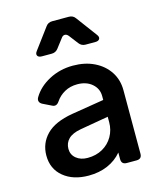

<svg xmlns="http://www.w3.org/2000/svg" viewBox="-120 -885 817 983"><g transform="rotate(-15 289.0 -394.0)"><path d="M228 12Q146 12 95 -30Q44 -72 44 -143Q44 -208 88.5 -253.5Q133 -299 227 -315L399 -343V-364Q399 -403 369 -429Q339 -455 291 -455Q253 -455 223.5 -438.5Q194 -422 176 -395Q160 -371 138 -383L93 -405Q81 -411 77.5 -421Q74 -431 81 -443Q110 -492 167.5 -522.5Q225 -553 294 -553Q358 -553 407 -529Q456 -505 484 -462.5Q512 -420 512 -364V-28Q512 0 484 0H432Q404 0 404 -28V-63Q374 -27 329 -7.5Q284 12 228 12ZM162 -147Q162 -116 185.5 -96.5Q209 -77 246 -77Q291 -77 325.5 -96.5Q360 -116 379.5 -150Q399 -184 399 -225V-254L249 -228Q204 -220 183 -199Q162 -178 162 -147ZM154 -640Q136 -640 130.5 -650Q125 -660 136 -674L217 -783Q229 -800 251 -800H339Q361 -800 373 -783L454 -674Q465 -660 459.5 -650Q454 -640 437 -640H385Q364 -640 351 -657L315 -704Q306 -716 295 -716Q284 -716 276 -704L240 -657Q227 -640 206 -640Z"/></g></svg>

Font: Pitagon Sans Text SemiBold
Style: Regular
Weight: 600
Designer: Travis Tran
Foundry: Pitagon
Version: Version 1.001; ttfautohint (v1.8.4.7-5d5b);gftools[0.9.26]